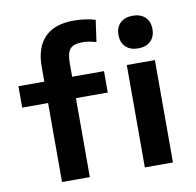

<svg xmlns="http://www.w3.org/2000/svg" viewBox="-84 -856 961 942"><g transform="rotate(-10 396.5 -385.0)"><path d="M149.7 0V-393.4H20.7V-500H149.7V-573.4Q149.7 -670.3 198.7 -720.2Q247.7 -770 343 -770Q370.7 -770 398.8 -766.2Q427 -762.3 450.6 -755L435.3 -646.7Q399.3 -658 366 -658Q323 -658 305.6 -638.2Q288.3 -618.4 288.3 -568V-500H447V-393.4H288.3V0ZM562.3 0V-510H702.3V0ZM632.3 -580.7Q593 -580.7 570.3 -602.5Q547.7 -624.4 547.7 -662Q547.7 -699.7 570.3 -721.5Q593 -743.3 632.3 -743.3Q671.6 -743.3 694.3 -721.5Q716.9 -699.7 716.9 -662Q716.9 -624.4 694.3 -602.5Q671.6 -580.7 632.3 -580.7Z"/></g></svg>

Font: M PLUS 2 Thin
Style: Regular
Weight: 100
Designer: Coji Morishita
Foundry: UNDERFOREST DESIGN
Version: Version 1.001